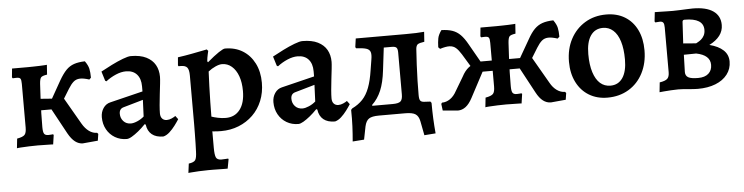

<svg xmlns="http://www.w3.org/2000/svg" viewBox="-44 -676 4334 1118"><g transform="rotate(-5 2122.5 -117.5)"><path d="M421 11Q397 11 376 -5Q355 -21 336 -55L256 -202H145V-273L291 -262L318 -286L423 -104Q440 -75 462 -59Q484 -43 509 -43L515 -36L509 3ZM293 -191 244 -228 322 -366Q344 -404 364 -424.5Q384 -445 410 -454Q436 -463 474 -464Q492 -439 496.5 -418Q501 -397 501 -366L491 -356Q457 -367 435.5 -366Q414 -365 399 -352Q384 -339 368 -313ZM36 6 42 -50Q76 -56 86.5 -67.5Q97 -79 97 -110V-365Q97 -388 92 -395.5Q87 -403 70 -403Q63 -403 55 -402.5Q47 -402 47 -402L43 -408L48 -459Q48 -459 64.5 -459Q81 -459 103 -459Q125 -459 140 -459Q154 -459 173 -459.5Q192 -460 210 -460.5Q228 -461 240 -462Q252 -463 252 -463L248 -406Q220 -402 212.5 -393.5Q205 -385 203 -356Q201 -318 198.5 -273.5Q196 -229 195 -185Q194 -141 194 -104Q194 -75 200.5 -65Q207 -55 225 -55Q235 -55 243.5 -56Q252 -57 252 -57L256 -53L248 2Q248 2 238.5 1.5Q229 1 214 1Q199 1 184 0.5Q169 0 159 0Q136 0 107.5 1Q79 2 58 3.5Q37 5 36 6Z M892 12Q849 12 824.5 -8Q800 -28 795 -66L789 -69Q768 -47 747 -30Q726 -13 708 -2.5Q690 8 678 8Q640 8 609.5 -10Q579 -28 561.5 -59.5Q544 -91 544 -131Q544 -161 559.5 -184Q575 -207 601 -213L793 -260V-290Q793 -335 770.5 -360Q748 -385 707 -385Q679 -385 647.5 -371.5Q616 -358 589 -337L582 -341L565 -396Q594 -412 629 -429.5Q664 -447 695.5 -459Q727 -471 743 -471Q798 -471 833 -453.5Q868 -436 885 -406Q902 -376 902 -336Q902 -324 899 -296Q896 -268 892 -235Q888 -202 885.5 -172Q883 -142 883 -124Q883 -104 893 -93Q903 -82 920 -82Q934 -82 948.5 -88.5Q963 -95 971 -101L986 -81Q976 -65 961 -45Q946 -25 928.5 -9Q911 7 892 12ZM710 -80Q726 -80 748 -89.5Q770 -99 787 -114L791 -211L676 -178Q650 -171 650 -142Q650 -116 666.5 -98Q683 -80 710 -80Z M1018 236 1025 182Q1055 178 1063.5 165.5Q1072 153 1073 116Q1074 98 1074.5 69.5Q1075 41 1075.5 11Q1076 -19 1076 -41V-328Q1076 -362 1065.5 -375Q1055 -388 1028 -388H1015L1012 -393L1016 -440Q1059 -446 1098 -453.5Q1137 -461 1162 -466Q1187 -471 1187 -471L1195 -462Q1195 -462 1190.5 -442.5Q1186 -423 1184 -402L1188 -396Q1229 -431 1256 -449Q1283 -467 1293 -467Q1352 -467 1396 -440Q1440 -413 1465 -364Q1490 -315 1490 -250Q1490 -193 1470.5 -145Q1451 -97 1415.5 -62.5Q1380 -28 1332.5 -9Q1285 10 1229 10Q1221 10 1208.5 9.5Q1196 9 1187 8Q1178 7 1178 7Q1178 30 1178 54.5Q1178 79 1178 103Q1178 144 1185 159.5Q1192 175 1217 175Q1227 175 1239 174Q1251 173 1256 173L1258 177L1248 231Q1240 231 1226.5 231Q1213 231 1197 230.5Q1181 230 1164.5 230Q1148 230 1135 230Q1107 230 1080 231.5Q1053 233 1035.5 234.5Q1018 236 1018 236ZM1263 -64Q1316 -64 1346 -103Q1376 -142 1376 -212Q1376 -262 1362.5 -299Q1349 -336 1324.5 -357Q1300 -378 1268 -378Q1252 -378 1229.5 -368Q1207 -358 1187 -342Q1185 -302 1183.5 -256Q1182 -210 1181 -164Q1180 -118 1180 -79Q1194 -74 1217 -69Q1240 -64 1263 -64Z M1895 12Q1852 12 1827.5 -8Q1803 -28 1798 -66L1792 -69Q1771 -47 1750 -30Q1729 -13 1711 -2.5Q1693 8 1681 8Q1643 8 1612.5 -10Q1582 -28 1564.5 -59.5Q1547 -91 1547 -131Q1547 -161 1562.5 -184Q1578 -207 1604 -213L1796 -260V-290Q1796 -335 1773.5 -360Q1751 -385 1710 -385Q1682 -385 1650.5 -371.5Q1619 -358 1592 -337L1585 -341L1568 -396Q1597 -412 1632 -429.5Q1667 -447 1698.5 -459Q1730 -471 1746 -471Q1801 -471 1836 -453.5Q1871 -436 1888 -406Q1905 -376 1905 -336Q1905 -324 1902 -296Q1899 -268 1895 -235Q1891 -202 1888.5 -172Q1886 -142 1886 -124Q1886 -104 1896 -93Q1906 -82 1923 -82Q1937 -82 1951.5 -88.5Q1966 -95 1974 -101L1989 -81Q1979 -65 1964 -45Q1949 -25 1931.5 -9Q1914 7 1895 12ZM1713 -80Q1729 -80 1751 -89.5Q1773 -99 1790 -114L1794 -211L1679 -178Q1653 -171 1653 -142Q1653 -116 1669.5 -98Q1686 -80 1713 -80Z M2054 132 1987 137Q1991 93 1993 49Q1995 5 1994 -47L2001 -55Q2038 -73 2062.5 -99Q2087 -125 2102.5 -166Q2118 -207 2127 -267L2137 -329Q2142 -358 2137 -373Q2132 -388 2113 -394Q2094 -400 2054 -402L2050 -409L2057 -459H2349Q2384 -459 2410 -460Q2436 -461 2457 -463L2453 -405Q2424 -401 2414.5 -394.5Q2405 -388 2403 -368Q2400 -323 2397.5 -275.5Q2395 -228 2394 -182.5Q2393 -137 2393 -99Q2393 -75 2399 -66.5Q2405 -58 2421 -57L2458 -55L2464 -47Q2464 2 2466 45Q2468 88 2472 132L2406 137L2390 54Q2384 24 2366 12Q2348 0 2306 0H2152Q2111 0 2093.5 12Q2076 24 2069 56ZM2122 -45 2058 -60H2238Q2272 -60 2284 -70.5Q2296 -81 2296 -111V-356Q2296 -377 2289 -384.5Q2282 -392 2262 -392H2174L2220 -434L2199 -260Q2191 -190 2171.5 -143.5Q2152 -97 2118 -65Z M2613 11 2525 3 2520 -36 2525 -43Q2550 -43 2572.5 -58.5Q2595 -74 2611 -104L2658 -183Q2675 -216 2698.5 -234.5Q2722 -253 2757 -262H3041L3053 -286L3158 -104Q3174 -75 3196.5 -59Q3219 -43 3244 -43L3250 -36L3244 3L3157 11Q3132 11 3111 -5Q3090 -21 3072 -55L2993 -202H2776L2698 -55Q2680 -21 2659 -5Q2638 11 2613 11ZM2739 -191 2665 -313Q2649 -339 2634 -352Q2619 -365 2597.5 -366Q2576 -367 2541 -356L2531 -366Q2532 -397 2536 -418Q2540 -439 2558 -464Q2596 -463 2622 -454Q2648 -445 2668.5 -424.5Q2689 -404 2710 -366L2789 -227ZM2774 6 2780 -50Q2814 -56 2824.5 -67.5Q2835 -79 2835 -110V-365Q2835 -388 2830 -395.5Q2825 -403 2808 -403Q2801 -403 2793 -402.5Q2785 -402 2785 -402L2781 -408L2786 -459Q2786 -459 2802.5 -459Q2819 -459 2841 -459Q2863 -459 2878 -459Q2892 -459 2911 -459.5Q2930 -460 2948 -460.5Q2966 -461 2978 -462Q2990 -463 2990 -463L2986 -406Q2958 -402 2950.5 -393.5Q2943 -385 2941 -356Q2939 -318 2936.5 -273.5Q2934 -229 2933 -185Q2932 -141 2932 -104Q2932 -75 2938.5 -65Q2945 -55 2963 -55Q2973 -55 2981.5 -56Q2990 -57 2990 -57L2994 -53L2986 2Q2986 2 2976 1.5Q2966 1 2951.5 1Q2937 1 2922 0.5Q2907 0 2897 0Q2874 0 2845.5 1Q2817 2 2796 3.5Q2775 5 2774 6ZM3030 -191 2980 -227 3060 -366Q3081 -404 3101.5 -424.5Q3122 -445 3148 -454Q3174 -463 3212 -464Q3230 -439 3234.5 -418Q3239 -397 3239 -366L3228 -356Q3194 -367 3172.5 -366Q3151 -365 3136 -352Q3121 -339 3105 -313Z M3488 12Q3427 12 3380.5 -16Q3334 -44 3308 -95.5Q3282 -147 3282 -215Q3282 -290 3312.5 -347.5Q3343 -405 3397 -438Q3451 -471 3521 -471Q3584 -471 3630 -443Q3676 -415 3701 -364Q3726 -313 3726 -244Q3726 -170 3696 -111.5Q3666 -53 3612 -20.5Q3558 12 3488 12ZM3511 -56Q3557 -56 3582.5 -93.5Q3608 -131 3608 -201Q3608 -263 3594.5 -306.5Q3581 -350 3555.5 -372.5Q3530 -395 3496 -395Q3449 -395 3423.5 -357.5Q3398 -320 3398 -250Q3398 -187 3412 -143.5Q3426 -100 3451 -78Q3476 -56 3511 -56Z M3902 0Q3883 0 3860 1.5Q3837 3 3818 4.5Q3799 6 3792 7L3798 -50Q3831 -55 3843 -66.5Q3855 -78 3855 -105V-366Q3855 -386 3849.5 -394Q3844 -402 3830 -402Q3824 -402 3814.5 -401Q3805 -400 3803 -400L3799 -406L3805 -460Q3812 -460 3832.5 -459.5Q3853 -459 3875.5 -458.5Q3898 -458 3910 -458Q3923 -458 3947.5 -459Q3972 -460 3994.5 -461Q4017 -462 4026 -462Q4105 -462 4146 -433.5Q4187 -405 4187 -352Q4187 -317 4166 -289.5Q4145 -262 4105 -242Q4157 -229 4185.5 -202.5Q4214 -176 4214 -136Q4214 -93 4189 -60.5Q4164 -28 4119.5 -10.5Q4075 7 4016 7Q4005 7 3990 6Q3975 5 3959.5 3.5Q3944 2 3928.5 1Q3913 0 3902 0ZM3952 -198 3949 -97Q3949 -75 3966 -65.5Q3983 -56 4023 -56Q4063 -56 4084 -75Q4105 -94 4105 -126Q4105 -183 4024 -199ZM3954 -264 4029 -258Q4030 -259 4039 -263.5Q4048 -268 4058.5 -276.5Q4069 -285 4076.5 -299Q4084 -313 4084 -332Q4084 -401 3974 -401Q3961 -401 3961 -388Z"/></g></svg>

Font: Alegreya SemiBold
Style: Regular
Weight: 600
Designer: Juan Pablo del Peral
Foundry: Huerta Tipografica
Version: Version 2.009